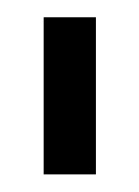

<svg xmlns="http://www.w3.org/2000/svg" viewBox="-20 -131 159 219"><path d="M89.4 67.9H29.8V-111.3H89.4Z"/></svg>

Font: Ignotum
Style: Regular
Weight: 400
Designer: GGBot
Version: 0.10